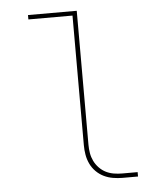

<svg xmlns="http://www.w3.org/2000/svg" viewBox="-53 -781 705 828"><g transform="rotate(-5 300.0 -367.5)"><path d="M444 0Q424 0 403 -3.5Q382 -7 363.5 -16Q345 -25 330 -40Q315 -55 306 -74Q297 -93 293.5 -113.5Q290 -134 290 -155V-716H99V-735H310V-155Q310 -137 313 -119Q316 -101 324 -84.5Q332 -68 345 -54.5Q358 -41 374 -33Q390 -25 408 -22Q426 -19 444 -19H511V0Z"/></g></svg>

Font: Iosevka Slab Thin Extended
Style: Regular
Weight: 100
Width: 7
Monospace: yes
Designer: Belleve Invis
Foundry: Belleve Invis
Version: Version 11.1.1; ttfautohint (v1.8.3)